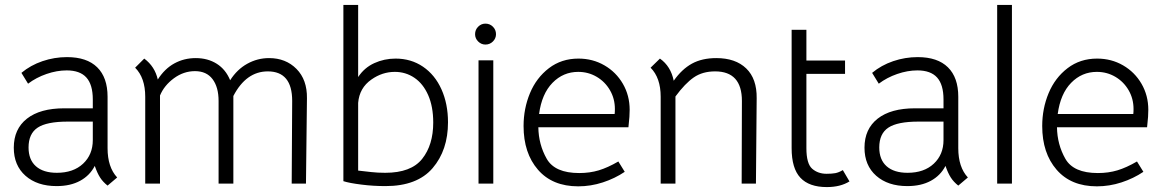

<svg xmlns="http://www.w3.org/2000/svg" viewBox="-20 -746 4726 780"><path d="M365 -72Q345 -33 305.5 -11.5Q266 10 210 10Q131 10 83.5 -32Q36 -74 36 -146Q36 -222 89.5 -264Q143 -306 241 -306H357V-342Q357 -402 331 -431Q305 -460 251 -460Q211 -460 169 -445.5Q127 -431 94 -406L67 -450Q104 -481 152.5 -497.5Q201 -514 252 -514Q333 -514 375 -472.5Q417 -431 417 -353V-144Q417 -67 456 -25L417 8Q398 -7 386.5 -25Q375 -43 365 -72ZM357 -177V-252H255Q170 -252 133 -227.5Q96 -203 96 -147Q96 -97 126 -70.5Q156 -44 211 -44Q278 -44 317.5 -81Q357 -118 357 -177Z M529 -471 566 -508Q609 -476 621 -423Q649 -467 688.5 -488.5Q728 -510 775 -510Q824 -510 860.5 -487Q897 -464 915 -420Q943 -464 984.5 -487Q1026 -510 1073 -510Q1141 -510 1184.5 -466Q1228 -422 1227 -347L1223 0H1165L1167 -336Q1167 -456 1068 -456Q980 -456 928 -356V0H868V-336Q868 -392 843.5 -424.5Q819 -457 772 -457Q726 -457 686.5 -428Q647 -399 630 -358V0H570V-353Q570 -430 529 -471Z M1449 4Q1400 -2 1375 -10V-726H1435V-433Q1460 -471 1500.5 -489.5Q1541 -508 1587 -508Q1650 -508 1698.5 -475Q1747 -442 1773.5 -383Q1800 -324 1800 -249Q1800 -136 1737.5 -63Q1675 10 1546 10Q1496 10 1449 4ZM1740 -248Q1740 -313 1719.5 -359.5Q1699 -406 1663.5 -430Q1628 -454 1584 -454Q1533 -454 1489 -423Q1440 -389 1435 -328V-53L1488 -47Q1514 -44 1545 -44Q1650 -44 1695 -100.5Q1740 -157 1740 -248Z M1924 -501H1984V0H1924ZM1910 -607Q1910 -625 1922.5 -637.5Q1935 -650 1952 -650Q1970 -650 1982.5 -637.5Q1995 -625 1995 -607Q1995 -590 1982.5 -577.5Q1970 -565 1952 -565Q1935 -565 1922.5 -577.5Q1910 -590 1910 -607Z M2333 -43Q2376 -43 2412.5 -54Q2449 -65 2492 -90L2518 -48Q2478 -21 2429 -5Q2380 11 2329 11Q2224 11 2165.5 -56.5Q2107 -124 2107 -234Q2107 -305 2133 -367.5Q2159 -430 2210 -469Q2261 -508 2330 -508Q2388 -508 2435.5 -480.5Q2483 -453 2510.5 -405.5Q2538 -358 2538 -300Q2538 -284 2537 -271.5Q2536 -259 2535 -250L2533 -229H2167Q2168 -159 2201 -101Q2234 -43 2333 -43ZM2477 -283Q2478 -290 2478 -303Q2478 -345 2458 -379.5Q2438 -414 2404 -434Q2370 -454 2329 -454Q2268 -454 2224.5 -409.5Q2181 -365 2170 -283Z M2623 -471 2661 -508Q2705 -477 2717 -418Q2750 -465 2791 -487.5Q2832 -510 2890 -510Q2968 -510 3011.5 -468Q3055 -426 3054 -347L3051 0H2993L2994 -336Q2994 -456 2885 -456Q2834 -456 2798.5 -431.5Q2763 -407 2724 -354V0H2664V-353Q2664 -430 2623 -471Z M3196 -144V-625H3256V-500H3413V-446H3256V-144Q3256 -81 3279.5 -60.5Q3303 -40 3338 -40Q3359 -40 3373 -42.5Q3387 -45 3404 -55L3431 -9Q3394 14 3339 14Q3267 14 3231.5 -24Q3196 -62 3196 -144Z M3821 -72Q3801 -33 3761.5 -11.5Q3722 10 3666 10Q3587 10 3539.5 -32Q3492 -74 3492 -146Q3492 -222 3545.5 -264Q3599 -306 3697 -306H3813V-342Q3813 -402 3787 -431Q3761 -460 3707 -460Q3667 -460 3625 -445.5Q3583 -431 3550 -406L3523 -450Q3560 -481 3608.5 -497.5Q3657 -514 3708 -514Q3789 -514 3831 -472.5Q3873 -431 3873 -353V-144Q3873 -67 3912 -25L3873 8Q3854 -7 3842.5 -25Q3831 -43 3821 -72ZM3813 -177V-252H3711Q3626 -252 3589 -227.5Q3552 -203 3552 -147Q3552 -97 3582 -70.5Q3612 -44 3667 -44Q3734 -44 3773.5 -81Q3813 -118 3813 -177Z M4031 -726H4091V0H4031Z M4440 -43Q4483 -43 4519.5 -54Q4556 -65 4599 -90L4625 -48Q4585 -21 4536 -5Q4487 11 4436 11Q4331 11 4272.5 -56.5Q4214 -124 4214 -234Q4214 -305 4240 -367.5Q4266 -430 4317 -469Q4368 -508 4437 -508Q4495 -508 4542.5 -480.5Q4590 -453 4617.5 -405.5Q4645 -358 4645 -300Q4645 -284 4644 -271.5Q4643 -259 4642 -250L4640 -229H4274Q4275 -159 4308 -101Q4341 -43 4440 -43ZM4584 -283Q4585 -290 4585 -303Q4585 -345 4565 -379.5Q4545 -414 4511 -434Q4477 -454 4436 -454Q4375 -454 4331.5 -409.5Q4288 -365 4277 -283Z"/></svg>

Font: Bellota Text
Style: Regular
Weight: 400
Designer: Kemie Guaida
Foundry: Kemie Guaida
Version: Version 4.001